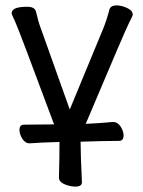

<svg xmlns="http://www.w3.org/2000/svg" viewBox="-20 -512 530 710"><path d="M259 178Q240 178 219 169.5Q198 161 198 144Q200 75 200 13Q127 15 90 18Q73 18 62.5 1Q52 -16 52 -32Q52 -51 69 -51L180 -52Q48 -407 35.5 -433Q23 -459 23 -463Q23 -487 80 -487Q109 -487 113 -469Q123 -427 131 -407L238 -107L362 -407Q374 -436 385 -478Q390 -492 411 -492Q429 -492 450 -482.5Q471 -473 471 -457Q471 -454 457 -427Q443 -400 297 -54Q344 -56 398 -61Q415 -61 426 -44Q437 -27 437 -11Q437 9 420 9Q364 9 278 12Q278 56 283 162Q283 178 259 178Z"/></svg>

Font: LXGW WenKai Lite
Style: Bold
Weight: 700
Designer: LXGW / Fontworks Inc.
Foundry: LXGW / Fontworks Inc.
Version: Version 1.330;April 28, 2024